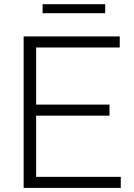

<svg xmlns="http://www.w3.org/2000/svg" viewBox="-20 -918 655 938"><path d="M156.5 -54H570V0H95.5V-740H565V-686H156.5V-407H515V-353H156.5ZM188 -853.5V-897.5H494V-853.5Z"/></svg>

Font: Encode Sans Semi Expanded Light
Style: Regular
Weight: 300
Width: 6
Designer: Multiple Designers
Foundry: Impallari Type
Version: Version 2.000